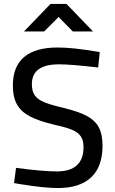

<svg xmlns="http://www.w3.org/2000/svg" viewBox="-20 -940 583 970"><path d="M45 0ZM87 -9 51 -15 61 -92Q196 -74 267 -74Q402 -74 402 -197Q402 -231 388 -251.5Q374 -272 343.5 -284.5Q313 -297 258 -309Q177 -328 132 -351.5Q87 -375 66 -412Q45 -449 45 -509Q45 -604 102 -652Q159 -700 270 -700Q311 -700 358.5 -695Q406 -690 484 -677L476 -599Q339 -615 278 -615Q141 -615 141 -515Q141 -478 156.5 -457Q172 -436 206 -422.5Q240 -409 309 -393Q381 -375 421 -353Q461 -331 479.5 -296Q498 -261 498 -204Q498 -98 440.5 -44Q383 10 273 10Q204 10 87 -9ZM235 -920H316L450 -781H348L276 -854L203 -781H101Z"/></svg>

Font: sheba-seeBold
Style: Regular
Weight: 600
Designer: Mohamed Galeb, the designers
Foundry: Kief Type Foundry
Version: Version 2.010; ttfautohint (v1.5.33-1714) -l 8 -r 50 -G 200 